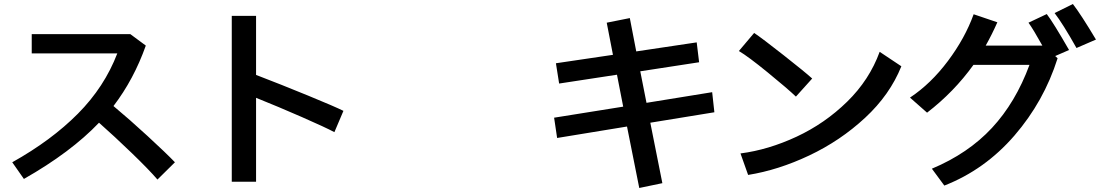

<svg xmlns="http://www.w3.org/2000/svg" viewBox="-20 -881 5477 956"><path d="M473 -270Q333 -123 99 10L41 -73Q236 -182 368 -315Q500 -448 564 -615H138V-711H629L706 -654Q646 -485 545 -353Q622 -289 715 -203.5Q808 -118 851 -73L764 13Q722 -36 636 -119Q550 -202 473 -270Z M1255 -394V24H1134V-802H1255V-508Q1380 -460 1514 -405Q1648 -350 1690 -329L1645 -223Q1600 -247 1483.5 -298Q1367 -349 1255 -394Z M3102 -251 2754 -194 2739 -295 3083 -350 3052 -509 2764 -465 2748 -566 3032 -608 3001 -768 3116 -791 3148 -625 3449 -670 3461 -571 3168 -526 3199 -369 3526 -422 3537 -322 3218 -270 3278 31 3163 55Z M3705 -10 3667 -117Q3806 -135 3946.5 -200.5Q4087 -266 4198 -374.5Q4309 -483 4360 -623L4468 -551Q4411 -409 4287.5 -294.5Q4164 -180 4009.5 -107Q3855 -34 3705 -10ZM3659 -627 3735 -717Q3774 -691 3882 -606Q3990 -521 4024 -490L3943 -400Q3901 -440 3803 -520Q3705 -600 3659 -627Z M5106 -558H4827Q4730 -423 4596 -320L4511 -395Q4615 -464 4700 -577.5Q4785 -691 4828 -810L4946 -770Q4919 -709 4888 -654H5170Q5125 -735 5101 -768L5192 -811Q5225 -768 5303 -632L5234 -602L5246 -591Q5178 -376 5031 -206Q4884 -36 4682 43L4620 -41Q4801 -117 4919 -244Q5037 -371 5106 -558ZM5231 -816 5322 -861Q5361 -811 5437 -684L5340 -642Q5272 -763 5231 -816Z"/></svg>

Font: 카카오 큰글씨 ExtraBold
Style: Regular
Weight: 800
Designer: Park Young-rak; Lee Sang-min; Kim Jung-jin; Min Bon; Park Min-gyu;
Foundry: Kakao Corporation
Version: Version 2.003